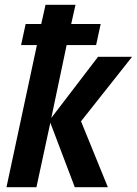

<svg xmlns="http://www.w3.org/2000/svg" viewBox="-20 -781 571 801"><path d="M132 0 190 -269 292 0H430L318 -275L531 -544H389L194 -289L258 -593H381L400 -681H277L295 -761H170L152 -681H87L68 -593H134L7 0Z"/></svg>

Font: Noto Sans UI SemiCondensed
Style: Bold Italic
Weight: 700
Width: 4
Designer: Monotype Design Team
Foundry: Monotype Imaging Inc.
Version: 1.001